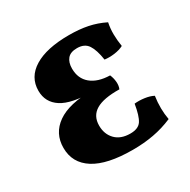

<svg xmlns="http://www.w3.org/2000/svg" viewBox="-115 -572 679 687"><g transform="rotate(-30 225.0 -229.0)"><path d="M246.4 6Q140.6 6 87.3 -27.8Q34 -61.6 34 -123.8Q34 -183.6 82.2 -217.5Q130.4 -251.4 225.8 -251.4V-246.4Q138.4 -246.4 98.5 -272.2Q58.6 -298 58.6 -345.8Q58.6 -401.8 109.2 -432.9Q159.8 -464 252.6 -464Q295.2 -464 329.7 -457Q364.2 -450 397.2 -433.6Q392.4 -410 392.7 -385.8Q393 -361.6 397.2 -335.8Q381.8 -327.6 360.1 -324.7Q338.4 -321.8 319.4 -324.4Q313 -367.2 299 -388.2Q285 -409.2 254.2 -409.2Q227 -409.2 214.7 -394.5Q202.4 -379.8 202.4 -354.4Q202.4 -313.2 230.4 -289.9Q258.4 -266.6 308.4 -265.4Q314.8 -250.8 316.2 -234.5Q317.6 -218.2 312.2 -205.6Q247.2 -206.8 215.8 -188Q184.4 -169.2 184.4 -129.2Q184.4 -93.8 206.2 -71.3Q228 -48.8 267.6 -48.8Q300.8 -48.8 313.5 -68.1Q326.2 -87.4 333.8 -134Q352.8 -136 374.2 -133.1Q395.6 -130.2 410.6 -122.2Q406.8 -96.8 407.1 -72.4Q407.4 -48 411.6 -25.4Q372.8 -8.8 332.4 -1.4Q292 6 246.4 6Z"/></g></svg>

Font: Vollkorn
Style: Regular
Weight: 400
Designer: Friedrich Althausen
Foundry: Friedrich Althausen
Version: Version 4.104